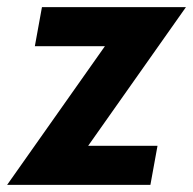

<svg xmlns="http://www.w3.org/2000/svg" viewBox="-48 -520 543 540"><path d="M475 -500 200 -110H395L375 0H-28L247 -390H50L70 -500Z"/></svg>

Font: Cabin
Style: Bold Italic
Weight: 700
Designer: Pablo Impallari
Foundry: Pablo Impallari. www.impallari.com Igino Marini. www.ikern.com
Version: Version 1.005